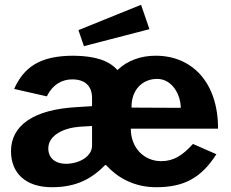

<svg xmlns="http://www.w3.org/2000/svg" viewBox="-20 -773 966 803"><path d="M570 -753 308 -647 331 -580 605 -651ZM527 -235H892C892 -429 783 -540 631 -540C569 -540 513 -520 471 -480C437 -519 379 -539 288 -540C145 -540 80 -491 39 -401L176 -370C202 -423 243 -441 282 -441C337 -441 365 -412 365 -363V-329L301 -325C117 -315 26 -246 26 -141C26 -50 86 10 197 10C299 10 362 -25 417 -80C420 -84 423 -84 426 -80C471 -31 540 10 633 10C746 10 820 -26 885 -128L787 -171C744 -124 708 -99 654 -99C583 -99 527 -154 527 -235ZM637 -443C702 -443 736 -374 736 -322L530 -323C529 -401 579 -443 637 -443ZM365 -246V-164C365 -120 315 -90 260 -88C210 -87 182 -113 182 -152C182 -208 247 -238 313 -243Z"/></svg>

Font: 18Franklin
Style: Bold
Weight: 700
Designer: Pablo Impallari, Rodrigo Fuenzalida (Modified by Dan O. Williams)
Version: Version 0.025;PS 000.025;hotconv 1.0.88;makeotf.lib2.5.64775